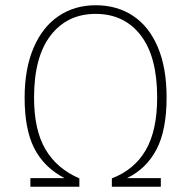

<svg xmlns="http://www.w3.org/2000/svg" viewBox="-20 -713 730 733"><path d="M616 -341Q616 -216 577.5 -142.5Q539 -69 465 -33H594V0H407V-32Q493 -65 536.5 -140Q580 -215 580 -341Q580 -497 517 -578.5Q454 -660 345 -660Q237 -660 173.5 -578Q110 -496 110 -340Q110 -217 153.5 -143Q197 -69 283 -32V0H96V-33H226Q148 -74 111 -146.5Q74 -219 74 -340Q74 -450 108 -530Q142 -610 203.5 -651.5Q265 -693 345 -693Q427 -693 488 -652.5Q549 -612 582.5 -533Q616 -454 616 -341Z"/></svg>

Font: FiraGO UltraLight
Style: Regular
Weight: 200
Designer: bBox Type
Foundry: bBox Type GmbH
Version: Version 1.001